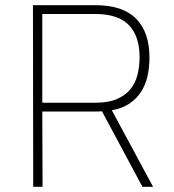

<svg xmlns="http://www.w3.org/2000/svg" viewBox="-20 -720 670 740"><path d="M348 -290H143L144 0H108L107 -700H348Q453 -700 504.5 -648Q556 -596 556 -498Q556 -460 548.5 -426.5Q541 -393 523.5 -366Q506 -339 478.5 -320.5Q451 -302 411 -295L570 0H529L373 -291ZM518 -500Q518 -580 477 -623Q436 -666 348 -666H143V-324H348Q397 -324 430 -338Q463 -352 482.5 -376Q502 -400 510 -432Q518 -464 518 -500Z"/></svg>

Font: Panefresco 1wt
Style: Regular
Weight: 250
Version: Version 1.000